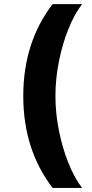

<svg xmlns="http://www.w3.org/2000/svg" viewBox="-20 -761 449 939"><path d="M93.8 -291.5Q93.8 -553.6 237.2 -740.8H381.7Q344.8 -693.9 315.2 -620.6Q285.5 -547.2 268.3 -461.5Q251.1 -375.7 251.1 -291.5Q251.1 -207.4 268.3 -121.6Q285.5 -35.9 315.2 37.6Q344.8 111.2 381.7 158H237.2Q93.8 -29.1 93.8 -291.5Z"/></svg>

Font: Inter UI
Style: Bold
Weight: 700
Designer: Rasmus Andersson
Foundry: rsms
Version: 3.2;8d6f07862